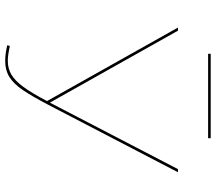

<svg xmlns="http://www.w3.org/2000/svg" viewBox="-66 -758 831 739"><g transform="rotate(90 349.5 -388.5)"><path d="M512 -774H187V-784H512ZM643 -658 384 -160Q350 -95 326 -60Q302 -25 276 -9Q250 7 215 7Q187 7 154 -1L157 -11Q192 -3 214 -3Q244 -3 267.5 -17Q291 -31 314.5 -63Q338 -95 369 -154L86 -658H98L375 -165L631 -658Z"/></g></svg>

Font: Ysabeau SC Hairline
Style: Regular
Weight: 100
Designer: Christian Thalmann (Catharsis Fonts)
Version: Version 0.003